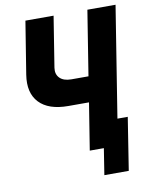

<svg xmlns="http://www.w3.org/2000/svg" viewBox="-94 -799 788 1007"><g transform="rotate(-10 300.0 -295.0)"><path d="M326 0 366 -250H256Q151 -250 101.5 -302.5Q52 -355 67 -450L112 -730H262L219 -460Q214 -426 234.5 -405.5Q255 -385 296 -385H387L442 -730H592L498 -140H553L509 140H379L401 0Z"/></g></svg>

Font: JetBrains Mono ExtraBold
Style: Italic
Weight: 800
Italic angle: -9°
Monospace: yes
Designer: Philipp Nurullin, Konstantin Bulenkov
Foundry: JetBrains
Version: Version 2.305; ttfautohint (v1.8.4.7-5d5b)